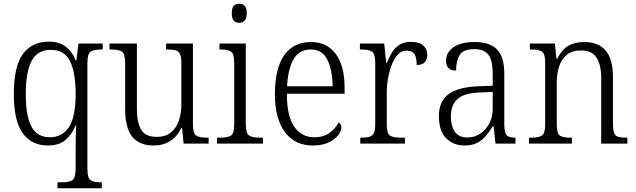

<svg xmlns="http://www.w3.org/2000/svg" viewBox="-20 -769 3405 1028"><path d="M288 239V207H314Q351 207 368 195Q385 183 385 133V34Q385 11 385.5 -15Q386 -41 386.5 -63.5Q387 -86 388 -98H385Q365 -49 330.5 -19.5Q296 10 237 10Q149 10 101.5 -56Q54 -122 54 -266Q54 -413 102.5 -479.5Q151 -546 242 -546Q297 -546 332 -519Q367 -492 385 -446H389L400 -536H530V-504H522Q482 -504 465 -492.5Q448 -481 448 -431V135Q448 184 465 195.5Q482 207 519 207H525V239ZM247 -34Q312 -34 348.5 -87.5Q385 -141 385 -267Q385 -377 356 -439.5Q327 -502 251 -502Q182 -502 150 -444Q118 -386 118 -265Q118 -148 148.5 -91Q179 -34 247 -34Z M802 10Q727 10 688.5 -36.5Q650 -83 650 -185V-434Q650 -481 633 -492.5Q616 -504 576 -504H566V-536H713V-186Q713 -115 735.5 -75.5Q758 -36 820 -36Q865 -36 894 -59Q923 -82 937 -121.5Q951 -161 951 -210V-428Q951 -463 944 -479Q937 -495 920.5 -499.5Q904 -504 877 -504H869V-536H1013V-103Q1013 -55 1030 -43.5Q1047 -32 1085 -32H1097V0H963L955 -83H951Q904 10 802 10Z M1261 -647Q1243 -647 1232 -658Q1221 -669 1221 -698Q1221 -727 1232 -738Q1243 -749 1261 -749Q1278 -749 1289.5 -738Q1301 -727 1301 -698Q1301 -669 1289.5 -658Q1278 -647 1261 -647ZM1142 0V-32H1160Q1200 -32 1217 -43.5Q1234 -55 1234 -103V-431Q1234 -480 1218 -492Q1202 -504 1164 -504H1155V-536H1296V-105Q1296 -56 1313 -44Q1330 -32 1370 -32H1388V0Z M1654 10Q1559 10 1505.5 -61.5Q1452 -133 1452 -263Q1452 -404 1502 -474Q1552 -544 1645 -544Q1730 -544 1777.5 -480.5Q1825 -417 1825 -299V-267H1516Q1516 -148 1555 -91Q1594 -34 1663 -34Q1713 -34 1745 -58Q1777 -82 1793 -113Q1799 -110 1803.5 -103.5Q1808 -97 1808 -86Q1808 -68 1791 -45.5Q1774 -23 1740 -6.5Q1706 10 1654 10ZM1761 -307Q1760 -395 1732.5 -449.5Q1705 -504 1645 -504Q1582 -504 1552 -452Q1522 -400 1517 -307Z M1909 0V-32H1917Q1942 -32 1958 -36.5Q1974 -41 1981.5 -56.5Q1989 -72 1989 -106V-433Q1989 -481 1971.5 -492.5Q1954 -504 1914 -504H1907V-536H2037L2048 -431H2051Q2062 -460 2077.5 -486Q2093 -512 2117.5 -528.5Q2142 -545 2180 -545Q2224 -545 2246 -525.5Q2268 -506 2268 -475Q2268 -451 2254.5 -436Q2241 -421 2211 -421Q2211 -461 2199 -479.5Q2187 -498 2157 -498Q2131 -498 2111 -477.5Q2091 -457 2078 -423.5Q2065 -390 2058 -351Q2051 -312 2051 -275V-103Q2051 -54 2068 -43Q2085 -32 2123 -32H2148V0Z M2467 10Q2408 10 2369 -28.5Q2330 -67 2330 -148Q2330 -227 2382 -265Q2434 -303 2541 -307L2618 -310V-372Q2618 -413 2610.5 -443Q2603 -473 2581.5 -489.5Q2560 -506 2519 -506Q2461 -506 2441.5 -475Q2422 -444 2422 -391Q2368 -391 2368 -445Q2368 -488 2408 -516Q2448 -544 2521 -544Q2603 -544 2641.5 -504Q2680 -464 2680 -375V-111Q2680 -62 2691.5 -47Q2703 -32 2736 -32H2740V0H2633L2623 -92H2618Q2602 -66 2582.5 -42.5Q2563 -19 2535.5 -4.5Q2508 10 2467 10ZM2482 -33Q2522 -33 2552.5 -54Q2583 -75 2600.5 -109.5Q2618 -144 2618 -185V-277L2551 -274Q2463 -271 2428.5 -238Q2394 -205 2394 -145Q2394 -95 2415 -64Q2436 -33 2482 -33Z M2812 0V-32H2824Q2865 -32 2882 -43.5Q2899 -55 2899 -105V-433Q2899 -481 2882 -492.5Q2865 -504 2828 -504H2817V-536H2951L2959 -454H2963Q2989 -505 3024 -524.5Q3059 -544 3108 -544Q3184 -544 3223 -498Q3262 -452 3262 -354V-105Q3262 -72 3268.5 -56.5Q3275 -41 3290 -36.5Q3305 -32 3332 -32H3339V0H3199V-354Q3199 -420 3174.5 -459.5Q3150 -499 3090 -499Q3043 -499 3014.5 -475.5Q2986 -452 2973.5 -413Q2961 -374 2961 -326V-102Q2961 -54 2977.5 -43Q2994 -32 3034 -32H3042V0Z"/></svg>

Font: Noto Serif Ethiopic SemiCondensed Light
Style: Regular
Weight: 300
Width: 4
Designer: Monotype Design Team
Foundry: Monotype Imaging Inc.
Version: Version 2.102; ttfautohint (v1.8.4.7-5d5b)